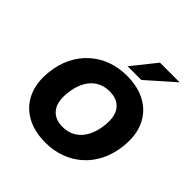

<svg xmlns="http://www.w3.org/2000/svg" viewBox="-241 -1129 1328 1328"><g transform="rotate(45 423.0 -465.0)"><path d="M404 11Q293 11 215 -33.5Q137 -78 100.5 -159Q64 -240 76 -350Q85 -435 118.5 -502.5Q152 -570 205.5 -618Q259 -666 327.5 -691Q396 -716 474 -716Q586 -716 663.5 -672Q741 -628 777.5 -547.5Q814 -467 802 -357Q793 -271 759.5 -203Q726 -135 672.5 -87Q619 -39 550.5 -14Q482 11 404 11ZM410 -150Q467 -150 509 -176.5Q551 -203 576.5 -252Q602 -301 609 -368Q619 -460 581 -507.5Q543 -555 467 -555Q411 -555 369 -529Q327 -503 301.5 -454.5Q276 -406 269 -338Q259 -247 296.5 -198.5Q334 -150 410 -150ZM432 -765 573 -941H765L566 -765Z"/></g></svg>

Font: Nunito Sans 8pt Black
Style: Italic
Weight: 900
Italic angle: -9°
Version: Version 3.101;gftools[0.9.27]